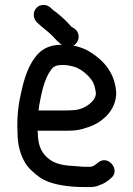

<svg xmlns="http://www.w3.org/2000/svg" viewBox="-20 -741 539 777"><path d="M136 -294C136.7 -301.3 137.7 -309 139 -317C148.5 -367.6 160.1 -424 187 -459C197.9 -474.6 211.5 -478 236 -478C254.3 -478 271.3 -473.5 286 -469C311.6 -458.3 334.3 -439.6 350 -418C361.4 -403.3 365.1 -385.5 368 -365V-363.5C368 -354 364.2 -345.3 360 -339C343.8 -315.8 309.8 -295 272 -295C264 -294.3 254.7 -294 244 -294ZM132 -212H244C271.5 -212 291.4 -212.7 313 -219C347 -228.1 377.2 -240.9 400 -262C426.5 -282.8 453.1 -324.2 450 -370C445.6 -427.4 420.2 -467.9 387 -499C357.7 -524.4 323.4 -548.7 277 -556C290.6 -564.1 302.2 -581.2 297 -602.5C293.4 -617.3 283.5 -625.2 270 -632L265 -637C249.3 -656.2 225.2 -677.3 205 -693C188.7 -702.3 181.3 -721 156.5 -721C144.8 -721 135.2 -717 127.5 -709C111.9 -692.7 113.6 -666.4 129 -651C146.8 -633.2 172.7 -615.3 191 -597C202.7 -585.3 216.9 -567.1 231 -560C178.3 -560 146.5 -541.7 122 -509C93.8 -472 77.3 -421.6 66 -368L58 -330C52.7 -298.3 50 -266.9 50 -232C50 -222 50.3 -212 51 -202C51 -151.3 64.5 -108.9 85 -77C97.7 -56.6 135.8 -24.1 158 -13C199.3 7.7 261.5 16 322 16H344C356 16 366.7 14.3 376 11L396 3C404.7 -1 413 -6.3 421 -13L429 -20C469.9 -51.4 417.8 -117.5 377 -83C368.6 -76.7 357.7 -66 344 -66H322C316 -66 307 -66.7 295 -68C239.9 -70.9 202.8 -75 172 -102.5C145.4 -126.2 133 -157.1 133 -205C132.3 -207 132 -209.3 132 -212Z"/></svg>

Font: HoneyBee
Style: Bd
Weight: 700
Foundry: Cannot Into Space Fonts
Version: Version 0.89